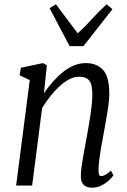

<svg xmlns="http://www.w3.org/2000/svg" viewBox="-20 -857 589 887"><path d="M183 -426.5Q202.5 -454.5 224.5 -479.5Q246.5 -504.5 270.8 -524Q295 -543.5 321.5 -554.5Q348 -565.5 377 -565.5Q426.5 -565.5 455.8 -534.2Q485 -503 485 -423.5Q485 -400 480.8 -369Q476.5 -338 470.5 -305.8Q464.5 -273.5 460 -246Q455 -219.5 449.2 -187.8Q443.5 -156 439.5 -125.2Q435.5 -94.5 435 -70.5Q435 -57.5 437.8 -50.5Q440.5 -43.5 446.5 -43.5Q456 -43.5 467.2 -49.5Q478.5 -55.5 492.5 -69L504 -47Q500.5 -41 486.5 -27Q472.5 -13 451.5 -1.5Q430.5 10 405 10Q389.5 10 377.8 4.5Q366 -1 359.8 -12.8Q353.5 -24.5 353.5 -43.5Q353.5 -59.5 356.2 -81.2Q359 -103 363.2 -127.8Q367.5 -152.5 372 -177Q376.5 -201.5 380.5 -223Q384.5 -245 389 -270.8Q393.5 -296.5 397.5 -323.2Q401.5 -350 404 -374.5Q406.5 -399 406.5 -417.5Q406.5 -450.5 400.5 -468.8Q394.5 -487 380.8 -494.8Q367 -502.5 344 -502.5Q323 -502.5 300.5 -491Q278 -479.5 256 -459.5Q234 -439.5 213.2 -413.2Q192.5 -387 174.5 -358L128.5 0H54.5L117.5 -487L70.5 -509.5L76.5 -544L178.5 -565.5L196.5 -555.5ZM301.5 -644 209 -819.5 238.5 -837Q263.5 -803.5 288.5 -770.2Q313.5 -737 339 -703Q376 -736.5 405.5 -769.8Q435 -803 472.5 -837L499.5 -814.5L365.5 -644Z"/></svg>

Font: Merriweather 24pt SemiCondensed Light
Style: Italic
Weight: 300
Width: 4
Italic angle: -7.8°
Designer: Eben Sorkin
Foundry: Eben Sorkin
Version: Version 2.101